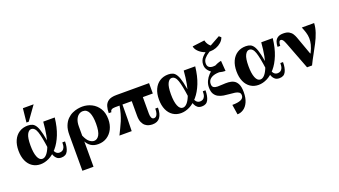

<svg xmlns="http://www.w3.org/2000/svg" viewBox="-74 -1422 4158 2353"><g transform="rotate(-20 2005.0 -245.0)"><path d="M235 0Q176 0 130.5 -30Q85 -60 60 -116Q35 -172 35 -249Q35 -326 60.5 -382Q86 -438 133.5 -469Q181 -500 246 -500Q281 -500 307 -488Q333 -476 353 -441Q373 -406 389 -337.5Q405 -269 420 -155H385Q365 -307 341.5 -376Q318 -445 271 -445Q239 -445 217 -401.5Q195 -358 195 -259Q195 -162 217 -108.5Q239 -55 278 -55Q308 -55 335 -86Q362 -117 383.5 -173.5Q405 -230 420 -308Q435 -386 442 -480H592Q578 -355 541.5 -264Q505 -173 454.5 -114.5Q404 -56 347.5 -28Q291 0 235 0ZM503 10Q468 10 447.5 -6Q427 -22 415.5 -47Q404 -72 398 -101Q392 -130 385 -155H420Q435 -99 453.5 -77Q472 -55 503 -55Q522 -55 538.5 -64Q555 -73 565 -95.5Q575 -118 575 -161H610Q610 -85 586.5 -37.5Q563 10 503 10ZM245 -540 264 -720H404L275 -540Z M953 -490Q1017 -490 1074 -461.5Q1131 -433 1166.5 -376.5Q1202 -320 1202 -236Q1202 -164 1174 -108.5Q1146 -53 1097 -21.5Q1048 10 984 10Q926 10 888.5 -15.5Q851 -41 832 -80V-155Q860 -91 890.5 -68Q921 -45 949 -45Q990 -45 1016 -89Q1042 -133 1042 -236Q1042 -330 1017.5 -382.5Q993 -435 941 -435Q911 -435 886 -416.5Q861 -398 846.5 -362.5Q832 -327 832 -275V250H687V-219Q687 -288 706 -336Q725 -384 755.5 -414.5Q786 -445 822 -461.5Q858 -478 892.5 -484Q927 -490 953 -490Z M1822 -345H1331Q1267 -345 1267 -303H1232Q1232 -351 1244 -391.5Q1256 -432 1291.5 -456Q1327 -480 1397 -480H1822ZM1692 -390V-129Q1692 -96 1702 -75.5Q1712 -55 1734 -55Q1748 -55 1760 -65Q1772 -75 1779.5 -98Q1787 -121 1787 -161H1822Q1822 -79 1790 -34.5Q1758 10 1691 10Q1670 10 1645 4Q1620 -2 1598 -19.5Q1576 -37 1561.5 -69.5Q1547 -102 1547 -155V-390ZM1391 -361H1426Q1426 -249 1424.5 -162Q1423 -75 1421 0H1261Q1282 -45 1301 -82Q1320 -119 1336 -158Q1352 -197 1366 -245.5Q1380 -294 1391 -361Z M2067 0Q2008 0 1962.5 -30Q1917 -60 1892 -116Q1867 -172 1867 -249Q1867 -326 1892.5 -382Q1918 -438 1965.5 -469Q2013 -500 2078 -500Q2113 -500 2139 -488Q2165 -476 2185 -441Q2205 -406 2221 -337.5Q2237 -269 2252 -155H2217Q2197 -307 2173.5 -376Q2150 -445 2103 -445Q2071 -445 2049 -401.5Q2027 -358 2027 -259Q2027 -162 2049 -108.5Q2071 -55 2110 -55Q2140 -55 2167 -86Q2194 -117 2215.5 -173.5Q2237 -230 2252 -308Q2267 -386 2274 -480H2424Q2410 -355 2373.5 -264Q2337 -173 2286.5 -114.5Q2236 -56 2179.5 -28Q2123 0 2067 0ZM2335 10Q2300 10 2279.5 -6Q2259 -22 2247.5 -47Q2236 -72 2230 -101Q2224 -130 2217 -155H2252Q2267 -99 2285.5 -77Q2304 -55 2335 -55Q2354 -55 2370.5 -64Q2387 -73 2397 -95.5Q2407 -118 2407 -161H2442Q2442 -85 2418.5 -37.5Q2395 10 2335 10Z M2710 250 2690 120Q2764 120 2802 103Q2840 86 2840 49Q2840 21 2821 8Q2802 -5 2771.5 -9.5Q2741 -14 2703.5 -16.5Q2666 -19 2629 -25Q2592 -31 2561.5 -46.5Q2531 -62 2512 -93Q2493 -124 2493 -177Q2493 -223 2511.5 -262Q2530 -301 2559 -331.5Q2588 -362 2622.5 -384Q2657 -406 2689 -419Q2721 -432 2744 -435L2754 -300Q2696 -315 2644 -309.5Q2592 -304 2560 -279Q2528 -254 2528 -211Q2528 -178 2547 -166Q2566 -154 2596.5 -153.5Q2627 -153 2664 -156Q2701 -159 2738.5 -157Q2776 -155 2806.5 -139.5Q2837 -124 2856 -86.5Q2875 -49 2875 20Q2875 97 2851.5 148.5Q2828 200 2790 225Q2752 250 2710 250ZM2754 -300Q2719 -300 2678.5 -310.5Q2638 -321 2602.5 -342Q2567 -363 2544.5 -393.5Q2522 -424 2522 -464Q2522 -518 2558.5 -559Q2595 -600 2662.5 -639.5Q2730 -679 2822 -728L2847 -705Q2789 -667 2736.5 -638.5Q2684 -610 2643.5 -584.5Q2603 -559 2580 -531.5Q2557 -504 2557 -468Q2557 -434 2576.5 -419Q2596 -404 2626 -403Q2656 -402 2688 -411.5Q2720 -421 2744 -435ZM2664 -590Q2620 -590 2579.5 -608.5Q2539 -627 2511 -657Q2483 -687 2478 -720L2638 -740Q2646 -700 2673 -670Q2700 -640 2734 -640L2847 -705Q2835 -670 2805.5 -644Q2776 -618 2738.5 -604Q2701 -590 2664 -590Z M3078 0Q3019 0 2973.5 -30Q2928 -60 2903 -116Q2878 -172 2878 -249Q2878 -326 2903.5 -382Q2929 -438 2976.5 -469Q3024 -500 3089 -500Q3124 -500 3150 -488Q3176 -476 3196 -441Q3216 -406 3232 -337.5Q3248 -269 3263 -155H3228Q3208 -307 3184.5 -376Q3161 -445 3114 -445Q3082 -445 3060 -401.5Q3038 -358 3038 -259Q3038 -162 3060 -108.5Q3082 -55 3121 -55Q3151 -55 3178 -86Q3205 -117 3226.5 -173.5Q3248 -230 3263 -308Q3278 -386 3285 -480H3435Q3421 -355 3384.5 -264Q3348 -173 3297.5 -114.5Q3247 -56 3190.5 -28Q3134 0 3078 0ZM3346 10Q3311 10 3290.5 -6Q3270 -22 3258.5 -47Q3247 -72 3241 -101Q3235 -130 3228 -155H3263Q3278 -99 3296.5 -77Q3315 -55 3346 -55Q3365 -55 3381.5 -64Q3398 -73 3408 -95.5Q3418 -118 3418 -161H3453Q3453 -85 3429.5 -37.5Q3406 10 3346 10Z M3975 -480Q3972 -420 3951.5 -360Q3931 -300 3900 -240Q3869 -180 3835.5 -120Q3802 -60 3773 0H3708L3802 -146H3807Q3835 -201 3846 -245.5Q3857 -290 3855.5 -328Q3854 -366 3842.5 -403Q3831 -440 3814 -480ZM3575 -490Q3622 -490 3649.5 -474Q3677 -458 3692 -434Q3707 -410 3716 -385L3802 -146L3708 0L3574 -351Q3557 -396 3545 -410.5Q3533 -425 3519 -425Q3503 -425 3496 -406Q3489 -387 3489 -359H3454Q3454 -394 3464.5 -424Q3475 -454 3501.5 -472Q3528 -490 3575 -490Z"/></g></svg>

Font: Brygada 1918
Style: Bold
Weight: 700
Designer: Mateusz Machalski | Borys Kosmynka | Przemek Hoffer
Foundry: NIEPODLEGLA 2018
Version: Version 3.006